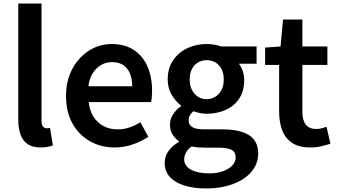

<svg xmlns="http://www.w3.org/2000/svg" viewBox="-20 -817 1899 1082"><path d="M209 14Q163 14 135 -5.5Q107 -25 95 -60.5Q83 -96 83 -143V-797H214V-137Q214 -113 223 -103.5Q232 -94 242 -94Q246 -94 250 -94.5Q254 -95 262 -96L278 2Q266 7 249.5 10.5Q233 14 209 14Z M626 14Q549 14 487 -21Q425 -56 388.5 -121Q352 -186 352 -277Q352 -345 373.5 -398.5Q395 -452 431.5 -490.5Q468 -529 513.5 -549Q559 -569 608 -569Q683 -569 734 -535.5Q785 -502 811 -442.5Q837 -383 837 -305Q837 -286 835.5 -269.5Q834 -253 831 -242H480Q485 -193 507 -159Q529 -125 563.5 -106.5Q598 -88 643 -88Q678 -88 709 -98.5Q740 -109 771 -128L816 -46Q777 -20 728 -3Q679 14 626 14ZM478 -331H725Q725 -394 696 -430.5Q667 -467 610 -467Q579 -467 551 -451.5Q523 -436 503.5 -406Q484 -376 478 -331Z M1139 245Q1073 245 1020.5 229Q968 213 938 181Q908 149 908 101Q908 66 928.5 35.5Q949 5 988 -17V-22Q967 -36 952.5 -58.5Q938 -81 938 -115Q938 -147 956.5 -174.5Q975 -202 1000 -218V-222Q971 -244 948 -282Q925 -320 925 -369Q925 -433 956 -478Q987 -523 1037 -546Q1087 -569 1144 -569Q1169 -569 1190 -565Q1211 -561 1227 -555H1426V-458H1326Q1339 -442 1347.5 -418Q1356 -394 1356 -365Q1356 -304 1328 -261.5Q1300 -219 1251.5 -197.5Q1203 -176 1144 -176Q1128 -176 1108.5 -179.5Q1089 -183 1070 -190Q1058 -180 1050.5 -168Q1043 -156 1043 -137Q1043 -115 1062.5 -101.5Q1082 -88 1133 -88H1232Q1331 -88 1383 -55.5Q1435 -23 1435 49Q1435 104 1399 148.5Q1363 193 1296 219Q1229 245 1139 245ZM1144 -258Q1171 -258 1193 -271.5Q1215 -285 1228 -309.5Q1241 -334 1241 -369Q1241 -404 1228 -428.5Q1215 -453 1193.5 -465.5Q1172 -478 1144 -478Q1118 -478 1096.5 -465.5Q1075 -453 1062 -429Q1049 -405 1049 -369Q1049 -334 1062 -309.5Q1075 -285 1096.5 -271.5Q1118 -258 1144 -258ZM1158 160Q1204 160 1237.5 147.5Q1271 135 1289.5 115Q1308 95 1308 71Q1308 38 1283 26.5Q1258 15 1211 15H1135Q1113 15 1094.5 13.5Q1076 12 1060 8Q1038 24 1028 43Q1018 62 1018 81Q1018 118 1056 139Q1094 160 1158 160Z M1729 14Q1665 14 1626.5 -11.5Q1588 -37 1570.5 -82.5Q1553 -128 1553 -188V-451H1474V-549L1561 -555L1575 -707H1684V-555H1825V-451H1684V-187Q1684 -139 1703.5 -114.5Q1723 -90 1763 -90Q1777 -90 1792.5 -94Q1808 -98 1820 -103L1842 -7Q1820 0 1791.5 7Q1763 14 1729 14Z"/></svg>

Font: Noto Sans TC SemiBold
Style: Regular
Weight: 600
Designer: Ryoko NISHIZUKA  (kana, bopomofo & ideographs); Paul D. Hunt (Latin, Greek & Cyrillic); Sandoll Communications , Soo-you
Foundry: Adobe
Version: Version 2.004-H2;hotconv 1.0.118;makeotfexe 2.5.65603